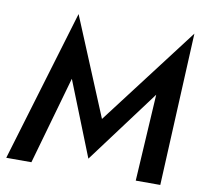

<svg xmlns="http://www.w3.org/2000/svg" viewBox="-81 -829 980 917"><g transform="rotate(10 409.0 -370.0)"><path d="M250 -426 394 -64 660 -421 635 0H754L789 -740L425 -262L228 -736L7 0H129Z"/></g></svg>

Font: Jost Medium
Style: Italic
Weight: 500
Italic angle: -5°
Version: Version 3.710